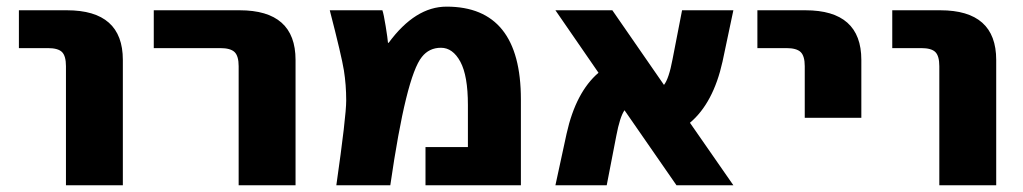

<svg xmlns="http://www.w3.org/2000/svg" viewBox="-20 -550 3038 570"><path d="M36.1 -407.2V-519.5H178.7Q344.7 -519.5 344.7 -372.1V0H175.8V-353.5Q175.8 -383.8 164.1 -395.5Q152.3 -407.2 122.1 -407.2Z M436.5 -407.2V-519.5H691.4Q857.4 -519.5 857.4 -372.1V0H688.5V-353.5Q688.5 -383.8 676.3 -395.5Q664.1 -407.2 633.8 -407.2Z M959 -519.5H1115.2Q1119.1 -508.8 1125 -472.2Q1130.9 -435.5 1131.8 -422.9H1133.8Q1212.9 -530.3 1305.7 -530.3Q1526.4 -530.3 1526.4 -254.9V0H1243.2V-113.3H1369.1V-238.3Q1369.1 -325.2 1346.7 -366.7Q1324.2 -408.2 1289.1 -408.2Q1253.9 -408.2 1232.4 -380.9Q1185.5 -323.2 1138.7 0H978.5Q1007.8 -205.1 1007.8 -251.5Q1007.8 -297.9 1001 -340.8Q994.1 -383.8 959 -519.5Z M1628.9 0 1662.1 -153.3Q1689.5 -276.4 1756.8 -334L1628.9 -519.5H1797.9L1951.2 -297.9Q1965.8 -316.4 1976.6 -374L2004.9 -519.5H2157.2L2125 -367.2Q2097.7 -244.1 2028.3 -185.5L2157.2 0H1988.3L1834 -222.7Q1820.3 -203.1 1809.6 -146.5L1781.2 0Z M2228.5 -407.2V-519.5H2371.1Q2537.1 -519.5 2537.1 -372.1V-200.2H2369.1V-353.5Q2369.1 -383.8 2356.9 -395.5Q2344.7 -407.2 2314.5 -407.2Z M2628.9 -407.2V-519.5H2771.5Q2937.5 -519.5 2937.5 -372.1V0H2768.6V-353.5Q2768.6 -383.8 2756.8 -395.5Q2745.1 -407.2 2714.8 -407.2Z"/></svg>

Font: GenEi M Gothic v2 Heavy
Style: Regular
Weight: 800
Version: Version 2.0